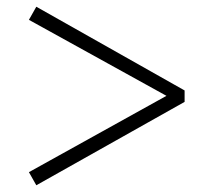

<svg xmlns="http://www.w3.org/2000/svg" viewBox="-20 -647 627 571"><path d="M529 -378 88 -627 66 -588 475 -362 66 -135 88 -96 529 -344Z"/></svg>

Font: Noto Serif HK Medium
Style: Regular
Weight: 500
Designer: Ryoko NISHIZUKA 西塚涼子 (kana & ideographs); Frank Grießhammer (Latin, Greek & Cyrillic); Wenlong ZHANG 张文龙 (bopomofo); San
Foundry: Adobe
Version: Version 2.001;hotconv 1.1.0;makeotfexe 2.6.0